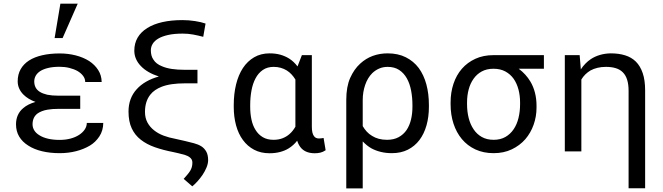

<svg xmlns="http://www.w3.org/2000/svg" viewBox="-20 -831 3641 1054"><path d="M67.9 -148.4Q67.9 -110.4 85.4 -81.1Q103 -51.8 135.3 -31.7Q167 -11.2 210.9 -0.7Q254.9 9.8 307.6 9.8Q355 9.8 397.5 -1Q439.9 -11.7 474.1 -32.2Q504.4 -50.3 525.4 -82Q546.4 -113.8 546.9 -156.2H456.5Q456.5 -137.2 445.3 -120.4Q434.1 -103.5 414.6 -90.8Q394.5 -77.6 367.2 -70.3Q339.8 -63 307.6 -63Q271.5 -63 243.7 -69.6Q215.8 -76.2 197.3 -87.9Q178.2 -99.1 168.5 -114.7Q158.7 -130.4 158.7 -148.4Q158.7 -168 165.5 -182.9Q172.4 -197.8 186 -208Q196.3 -215.3 210.2 -220.7Q224.1 -226.1 241.2 -229Q254.4 -231.4 269.5 -232.4Q284.7 -233.4 301.8 -233.4H420.4V-305.7H301.8Q283.2 -305.7 267.6 -307.1Q252 -308.6 239.3 -311Q227.1 -314 216.8 -317.9Q206.5 -321.8 198.7 -326.7Q182.6 -336.9 175.3 -351.3Q168 -365.7 168 -383.8Q168 -400.4 176 -415Q184.1 -429.7 201.2 -440.9Q218.3 -451.7 244.6 -458Q271 -464.4 307.6 -464.4Q335.9 -464.4 361.3 -458Q386.7 -451.7 405.8 -440.9Q424.8 -429.7 436.3 -414.3Q447.8 -398.9 447.8 -380.9H538.1Q537.6 -417.5 519 -446.5Q500.5 -475.6 469.2 -496.1Q437.5 -516.1 395.8 -526.9Q354 -537.6 307.6 -537.6Q254.9 -537.6 212.2 -527.8Q169.4 -518.1 139.6 -499Q109.4 -479.5 93.3 -450.9Q77.1 -422.4 77.1 -384.3Q77.1 -363.8 85.4 -345Q93.8 -326.2 109.4 -311Q121.6 -298.8 138.2 -288.8Q154.8 -278.8 174.8 -271.5Q154.3 -265.6 137.2 -257.1Q120.1 -248.5 107.4 -237.3Q87.9 -221.2 77.9 -198.7Q67.9 -176.3 67.9 -148.4ZM311.5 -811 279.8 -622.1H323.7L406.7 -811Z M1095.7 -628.9 1108.4 -701.7Q1085 -710 1050.8 -715.3Q1016.6 -720.7 981.9 -720.7Q920.4 -720.7 871.6 -709.7Q822.8 -698.7 788.6 -677.2Q753.9 -655.8 735.6 -624.5Q717.3 -593.3 717.3 -552.7Q717.3 -528.8 726.6 -507.6Q735.8 -486.3 753.4 -468.3Q770.5 -450.2 795.4 -435.8Q820.3 -421.4 852.1 -411.1Q813.5 -400.4 782.7 -382.8Q752 -365.2 730.5 -341.3Q708.5 -317.4 697 -286.6Q685.5 -255.9 685.5 -218.8Q685.5 -164.1 703.1 -126.5Q720.7 -88.9 752.9 -64Q785.2 -38.6 830.6 -22.7Q876 -6.8 931.6 3.9L960 10.3Q981 15.1 996.3 20Q1011.7 24.9 1021 32.2Q1028.3 37.6 1032.2 44.7Q1036.1 51.8 1036.1 61Q1036.1 75.2 1033 86.2Q1029.8 97.2 1023.9 106.9Q1017.6 117.2 1008.8 127.4Q1000 137.7 988.3 150.9L1035.6 191.9Q1048.8 181.2 1064 164.6Q1079.1 147.9 1092.3 128.4Q1105 109.4 1113.5 88.9Q1122.1 68.4 1122.6 49.3Q1122.6 19.5 1112.5 1.5Q1102.5 -16.6 1085.4 -27.8Q1067.9 -38.6 1044.7 -44.7Q1021.5 -50.8 995.1 -57.1L940.9 -69.3Q908.2 -75.2 878.2 -86.4Q848.1 -97.7 825.7 -115.7Q802.7 -133.8 789.3 -158.7Q775.9 -183.6 775.9 -216.8Q775.9 -246.1 783.4 -270Q791 -293.9 805.7 -312Q816.4 -325.7 831.8 -336.2Q847.2 -346.7 866.7 -354.5Q891.6 -364.3 923.8 -368.9Q956.1 -373.5 994.6 -373.5H1064V-447.8H994.6Q953.6 -447.8 922.4 -452.6Q891.1 -457.5 869.1 -467.3Q853 -473.6 841.3 -482.7Q829.6 -491.7 822.8 -502.9Q814.9 -513.7 811.5 -526.9Q808.1 -540 808.1 -554.7Q808.1 -573.7 818.1 -590.3Q828.1 -606.9 849.6 -619.6Q870.6 -631.8 903.6 -639.2Q936.5 -646.5 982.9 -646.5Q1012.7 -646.5 1040.3 -641.4Q1067.9 -636.2 1095.7 -628.9Z M1691.9 -528.3H1637.2L1614.7 -470.2L1613.3 -466.3Q1603.5 -479.5 1591.8 -490.5Q1580.1 -501.5 1566.9 -509.8Q1544.9 -523.4 1518.6 -530.8Q1492.2 -538.1 1460.4 -538.1Q1412.1 -538.1 1375.2 -516.6Q1338.4 -495.1 1313.5 -457.5Q1288.6 -419.4 1275.9 -367.4Q1263.2 -315.4 1263.2 -254.4V-244.1Q1263.2 -189.5 1275.9 -142.8Q1288.6 -96.2 1313.5 -62.5Q1338.4 -28.3 1375 -9Q1411.6 10.3 1459.5 10.3Q1490.7 10.3 1517.1 3.4Q1543.5 -3.4 1564.9 -16.6Q1578.1 -24.9 1589.8 -35.4Q1601.6 -45.9 1611.3 -58.6Q1615.7 -44.9 1621.8 -34.2Q1627.9 -23.4 1635.7 -15.6Q1648.9 -2.4 1667 3.9Q1685.1 10.3 1708 10.3Q1723.6 10.3 1738 7.1Q1752.4 3.9 1767.6 -6.3L1756.3 -73.7Q1751.5 -72.8 1744.9 -71.8Q1738.3 -70.8 1731 -70.8Q1722.2 -70.8 1715.1 -74Q1708 -77.1 1703.1 -84.5Q1697.8 -91.8 1694.8 -104.2Q1691.9 -116.7 1691.9 -135.3ZM1353.5 -244.1V-254.4Q1353.5 -295.9 1360.4 -333.7Q1367.2 -371.6 1382.8 -400.9Q1397.9 -429.7 1422.6 -446.8Q1447.3 -463.9 1482.4 -463.9Q1503.4 -463.9 1521.2 -458.7Q1539.1 -453.6 1554.2 -444.3Q1568.8 -435.1 1580.6 -422.4Q1592.3 -409.7 1601.6 -394.5V-160.2Q1601.6 -150.9 1601.6 -146.2Q1601.6 -141.6 1601.6 -135.3Q1594.7 -123.5 1586.7 -113.3Q1578.6 -103 1568.8 -94.7Q1552.2 -80.1 1530.5 -71.8Q1508.8 -63.5 1481.4 -63.5Q1446.8 -63.5 1422.4 -78.1Q1397.9 -92.8 1382.8 -117.7Q1367.2 -142.1 1360.4 -174.8Q1353.5 -207.5 1353.5 -244.1Z M2334.5 -244.1V-254.4Q2334.5 -315.9 2320.6 -367.7Q2306.6 -419.4 2278.8 -457.5Q2250.5 -495.1 2207.8 -516.6Q2165 -538.1 2107.9 -538.1Q2064.5 -538.1 2026.4 -524.2Q1988.3 -510.3 1957 -481.4Q1923.8 -451.2 1902.3 -403.1Q1880.9 -355 1880.9 -282.2V203.1H1971.2V-54.7Q1981.9 -43.5 1993.9 -33.7Q2005.9 -23.9 2019 -16.6Q2042.5 -3.9 2070.6 2.9Q2098.6 9.8 2131.3 9.8Q2181.2 9.8 2219 -9.3Q2256.8 -28.3 2282.7 -62.5Q2308.1 -96.2 2321.3 -142.8Q2334.5 -189.5 2334.5 -244.1ZM2244.1 -254.4V-244.1Q2244.1 -207.5 2236.3 -174.8Q2228.5 -142.1 2211.9 -117.2Q2194.8 -92.3 2168.2 -77.9Q2141.6 -63.5 2104.5 -63.5Q2079.6 -63.5 2059.1 -69.1Q2038.6 -74.7 2022.5 -85Q2005.9 -94.7 1993.2 -108.6Q1980.5 -122.6 1971.2 -138.7V-281.7Q1971.2 -325.7 1984.6 -364.7Q1998 -403.8 2023.4 -429.2Q2040 -445.3 2061.3 -454.6Q2082.5 -463.9 2107.9 -463.9Q2145.5 -463.9 2171.4 -446.8Q2197.3 -429.7 2213.4 -400.9Q2229.5 -372.1 2236.8 -334Q2244.1 -295.9 2244.1 -254.4Z M2965.8 -453.6V-528.3H2689Q2633.3 -528.3 2589.6 -508.3Q2545.9 -488.3 2515.6 -453.6Q2485.4 -418.9 2469.5 -371.3Q2453.6 -323.7 2453.6 -269V-258.3Q2453.6 -201.2 2469.5 -152.3Q2485.4 -103.5 2515.6 -67.4Q2545.9 -31.2 2589.8 -10.7Q2633.8 9.8 2689.9 9.8Q2745.6 9.8 2789.6 -11.2Q2833.5 -32.2 2863.8 -66.9Q2893.6 -101.6 2909.4 -146.5Q2925.3 -191.4 2925.3 -239.7V-251Q2925.3 -288.6 2916.7 -322Q2908.2 -355.5 2891.6 -383.3Q2879.4 -403.8 2863.3 -421.4Q2847.2 -439 2827.6 -453.6ZM2543.9 -258.3V-269Q2543.9 -306.2 2552.7 -339.6Q2561.5 -373 2579.6 -398.4Q2597.2 -423.8 2624.5 -438.7Q2651.9 -453.6 2689 -453.6Q2726.6 -453.6 2754.2 -438.7Q2781.7 -423.8 2799.8 -398.4Q2817.4 -373 2826.2 -339.6Q2835 -306.2 2835 -269V-258.3Q2835 -219.2 2826.4 -183.8Q2817.9 -148.4 2799.8 -121.6Q2781.7 -94.7 2754.4 -79.1Q2727.1 -63.5 2689.9 -63.5Q2652.3 -63.5 2624.8 -79.1Q2597.2 -94.7 2579.6 -121.6Q2561.5 -148.4 2552.7 -183.8Q2543.9 -219.2 2543.9 -258.3Z M3080.6 0H3171.4V-394.5Q3180.7 -410.2 3193.4 -422.6Q3206.1 -435.1 3221.7 -444.3Q3238.8 -453.6 3259.8 -458.7Q3280.8 -463.9 3306.2 -463.9Q3336.9 -463.9 3360.1 -456.8Q3383.3 -449.7 3398.4 -434.6Q3414.6 -418.9 3422.6 -393.6Q3430.7 -368.2 3430.7 -332.5V202.6H3521.5V-334.5Q3521.5 -390.6 3508.3 -429.4Q3495.1 -468.3 3470.7 -492.7Q3446.3 -516.6 3411.6 -527.3Q3377 -538.1 3333 -538.1Q3301.3 -537.6 3273.7 -529.5Q3246.1 -521.5 3223.1 -506.3Q3207 -495.6 3193.4 -481.4Q3179.7 -467.3 3168.5 -450.2L3168 -457L3162.1 -528.3H3080.6Z"/></svg>

Font: Roboto Mono
Style: Regular
Weight: 400
Monospace: yes
Designer: Google
Version: Version 3.000